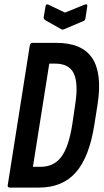

<svg xmlns="http://www.w3.org/2000/svg" viewBox="-20 -849 469 869"><path d="M25 0Q13 0 15 -11L115 -644Q118 -655 127 -655H235Q351 -655 397 -586.5Q443 -518 422 -379L407 -284Q384 -138 323.5 -69Q263 0 156 0ZM129 -94H163Q224 -94 257.5 -139Q291 -184 307 -285L321 -380Q335 -474 313.5 -517.5Q292 -561 230 -561H203ZM363 -828Q377 -833 375 -821L367 -767Q366 -762 364.5 -759Q363 -756 358 -754L271 -717Q263 -713 257 -717L186 -757Q176 -763 178 -773L186 -820Q188 -833 199 -828L274 -792Z"/></svg>

Font: Sofia Sans Extra Condensed
Style: Bold Italic
Weight: 700
Italic angle: -9°
Designer: Botio Nikoltchev, Ani Petrova
Foundry: lettersoup
Version: Version 4.101